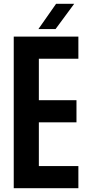

<svg xmlns="http://www.w3.org/2000/svg" viewBox="-20 -993 462 1013"><path d="M52.5 0V-800H393.5V-683H185V-464.5H383.5V-347.5H185V-117H393.5V0ZM182.5 -839.5 276 -973H371.5L273 -839.5Z"/></svg>

Font: Big Shoulders Text Thin ExtraBold
Style: Regular
Weight: 800
Version: Version 2.002